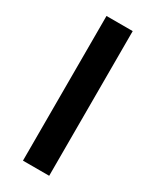

<svg xmlns="http://www.w3.org/2000/svg" viewBox="-181 -741 643 793"><g transform="rotate(30 140.5 -345.0)"><path d="M203 -690V0H78V-690Z"/></g></svg>

Font: Exo 2 SemiBold
Style: Regular
Weight: 600
Designer: Natanael Gama
Foundry: Natanael Gama
Version: Version 2.010